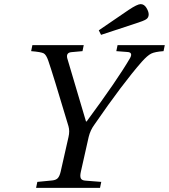

<svg xmlns="http://www.w3.org/2000/svg" viewBox="-20 -911 819 931"><path d="M459 -764 604 -863Q646 -891 662 -891Q679 -891 690 -873Q701 -855 701 -841Q701 -825 688 -817Q675 -809 640 -798L470 -742ZM131 -663 137 -692H386L380 -663L325 -658Q300 -655 306 -629L397 -322H400Q550 -525 611 -630Q626 -658 596 -659L544 -663L550 -692H779L773 -663Q731 -660 713 -651Q695 -642 668 -612Q575 -506 438 -307Q418 -280 410 -247L372 -78Q367 -56 372 -46Q377 -36 395 -35L471 -29L465 0H155L161 -29L233 -36Q252 -38 260.5 -47.5Q269 -57 274 -78L312 -246Q319 -275 312 -299Q235 -557 214 -617Q204 -646 191.5 -652.5Q179 -659 131 -663Z"/></svg>

Font: Lingua Franca
Style: Italic
Weight: 400
Italic angle: -13°
Version: Version 1.19